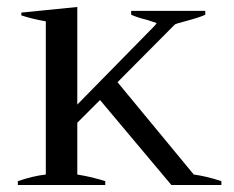

<svg xmlns="http://www.w3.org/2000/svg" viewBox="-20 -529 670 549"><path d="M613 -11V0H470L266 -243L201 -178V-30Q244 -23 281 -11V0H31V-11Q75 -26 111 -30V-468Q71 -475 41 -485V-493L201 -509V-230L417 -450Q426 -459 428 -463L401 -472Q372 -479 355 -487V-498H567V-487Q556 -481 516 -470Q485 -462 480 -459L316 -294L534 -30Q571 -25 613 -11Z"/></svg>

Font: Trirong
Style: Regular
Weight: 400
Designer: Katatrad Team
Foundry: CadsonDemak
Version: Version 1.001